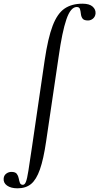

<svg xmlns="http://www.w3.org/2000/svg" viewBox="-123 -746 539 1041"><path d="M-28 275Q-64 275 -85 260Q-106 245 -103 220Q-101 204 -88.5 195Q-76 186 -61 186Q-40 186 -32 196.5Q-24 207 -21.5 221Q-19 235 -15 245.5Q-11 256 1 256Q11 256 17.5 240Q24 224 31 179.5Q38 135 51 47L119 -418Q137 -540 162.5 -606.5Q188 -673 227 -699.5Q266 -726 324 -726Q362 -726 379.5 -710Q397 -694 395 -672Q393 -655 381 -645Q369 -635 354 -635Q332 -635 324.5 -645.5Q317 -656 315.5 -671Q314 -686 310.5 -697Q307 -708 293 -708Q260 -708 237 -641Q214 -574 195 -439L127 21Q113 117 93.5 172.5Q74 228 45.5 251.5Q17 275 -28 275Z"/></svg>

Font: Cormorant Garamond Light SemiBold
Style: Italic
Weight: 600
Italic angle: -10°
Version: Version 4.001